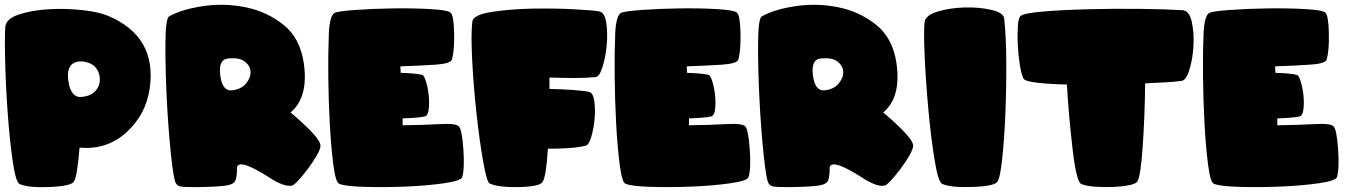

<svg xmlns="http://www.w3.org/2000/svg" viewBox="-20 -785 5665 805"><path d="M606.9 -409.7Q589.8 -301.3 508.3 -228.5Q426.8 -155.8 313.5 -166Q309.1 -109.9 303 -71.3Q296.9 -32.7 289.6 -23.9Q279.3 -4.9 189.5 -1Q99.6 2.9 62.5 -13.2Q45.9 -20.5 33 -111.1Q20 -201.7 12 -314.9Q3.9 -428.2 1.5 -533Q-1 -637.7 2.4 -673.3Q5.9 -706.5 58.8 -724.1Q111.8 -741.7 181.6 -746.1Q251.5 -750.5 322.3 -742.9Q393.1 -735.4 432.6 -718.8Q641.1 -630.9 606.9 -409.7ZM397 -468.3Q385.7 -521 325.7 -527.3Q314.5 -527.8 307.6 -526.9Q260.7 -518.6 265.1 -460Q269.5 -401.4 296.4 -383.8Q308.1 -375.5 332 -379.9Q367.7 -385.3 385.5 -410.4Q403.3 -435.5 397 -468.3Z M1198.2 -313.5Q1248 -272 1285.6 -232.9Q1323.2 -193.8 1323.7 -174.3Q1323.7 -160.2 1307.6 -132.3Q1291.5 -104.5 1270.5 -76.7Q1249.5 -48.8 1230 -27.8Q1210.4 -6.8 1203.1 -6.8Q1171.4 -0.5 1110.6 -39.8Q1049.8 -79.1 1012.7 -91.8Q976.6 -103 973.6 -82.5Q974.1 -47.4 967.3 -28.8Q960.4 -10.3 919.4 -5.9Q872.6 -1 812.3 -0.5Q752 0 735.8 -3.4Q724.6 -5.4 717.8 -16.1Q708 -29.3 696.8 -137.2Q685.5 -245.1 679.2 -371.1Q672.9 -497.1 673.6 -602.5Q674.3 -708 689 -716.3Q742.2 -746.1 831.5 -759.3Q920.9 -772.5 1009.5 -754.6Q1098.1 -736.8 1168.2 -681.4Q1238.3 -626 1253.9 -519Q1273.9 -376.5 1198.2 -313.5ZM952.6 -406.2Q989.7 -410.2 1010.3 -433.6Q1030.8 -457 1030.5 -482.4Q1030.3 -507.8 1007.1 -526.4Q983.9 -544.9 935.1 -539.6Q895 -535.2 903.6 -468.5Q912.1 -401.9 952.6 -406.2Z M1668 -259.8Q1753.4 -260.7 1822.3 -264.6Q1891.1 -268.6 1903.3 -255.4Q1916.5 -244.6 1922.6 -162.1Q1928.7 -79.6 1918 -42.5Q1913.1 -26.9 1841.3 -16.6Q1769.5 -6.3 1680.2 -2.7Q1590.8 1 1508.8 -1.5Q1426.8 -3.9 1401.9 -14.6Q1387.2 -20.5 1377.7 -93.5Q1368.2 -166.5 1362.8 -264.4Q1357.4 -362.3 1356.4 -464.1Q1355.5 -565.9 1358.4 -629.9Q1358.4 -665 1364.3 -694.1Q1370.1 -723.1 1382.3 -730.5Q1394.5 -737.8 1468.3 -743.2Q1542 -748.5 1627.4 -749.8Q1712.9 -751 1785.6 -746.8Q1858.4 -742.7 1869.1 -731.9Q1882.3 -721.2 1884 -647.2Q1885.7 -573.2 1875 -535.6Q1869.6 -518.1 1806.4 -513.9Q1743.2 -509.8 1658.7 -506.8Q1658.7 -501 1659.2 -493.2Q1659.7 -485.4 1660.2 -479.5Q1715.3 -478.5 1750 -471.2Q1758.3 -468.8 1766.4 -442.1Q1774.4 -415.5 1777.6 -384Q1780.8 -352.5 1777.3 -325.7Q1773.9 -298.8 1760.3 -296.9Q1750.5 -293.9 1724.9 -291.7Q1699.2 -289.6 1668 -288.6Q1668 -282.2 1668 -273.9Q1668 -265.6 1668 -259.8Z M2283.7 -460Q2283.7 -451.2 2283.7 -436Q2283.7 -420.9 2283.7 -412.1Q2339.4 -411.1 2386.2 -407.5Q2433.1 -403.8 2450.7 -399.4Q2467.3 -394.5 2471.9 -360.1Q2476.6 -325.7 2472.9 -285.4Q2469.2 -245.1 2459 -211.2Q2448.7 -177.2 2436 -174.3Q2406.7 -167 2364.5 -164.1Q2322.3 -161.1 2277.3 -161.6Q2269.5 -41 2254.4 -22Q2243.7 -2.9 2157.2 -0.7Q2070.8 1.5 2033.2 -15.6Q2021 -21 2005.6 -108.6Q1990.2 -196.3 1977.8 -309.3Q1965.3 -422.4 1959.7 -533Q1954.1 -643.6 1960.4 -694.8Q1964.4 -723.1 2042 -735.1Q2119.6 -747.1 2214.4 -748.8Q2309.1 -750.5 2393.1 -745.8Q2477.1 -741.2 2494.1 -736.8Q2516.1 -731 2522.2 -687.7Q2528.3 -644.5 2523.7 -594.7Q2519 -544.9 2506.1 -504.2Q2493.2 -463.4 2477.5 -461.9Q2440.9 -458 2389.6 -458Q2338.4 -458 2283.7 -460Z M2868.7 -259.8Q2954.1 -260.7 3022.9 -264.6Q3091.8 -268.6 3104 -255.4Q3117.2 -244.6 3123.3 -162.1Q3129.4 -79.6 3118.7 -42.5Q3113.8 -26.9 3042 -16.6Q2970.2 -6.3 2880.9 -2.7Q2791.5 1 2709.5 -1.5Q2627.4 -3.9 2602.5 -14.6Q2587.9 -20.5 2578.4 -93.5Q2568.8 -166.5 2563.5 -264.4Q2558.1 -362.3 2557.1 -464.1Q2556.2 -565.9 2559.1 -629.9Q2559.1 -665 2564.9 -694.1Q2570.8 -723.1 2583 -730.5Q2595.2 -737.8 2668.9 -743.2Q2742.7 -748.5 2828.1 -749.8Q2913.6 -751 2986.3 -746.8Q3059.1 -742.7 3069.8 -731.9Q3083 -721.2 3084.7 -647.2Q3086.4 -573.2 3075.7 -535.6Q3070.3 -518.1 3007.1 -513.9Q2943.8 -509.8 2859.4 -506.8Q2859.4 -501 2859.9 -493.2Q2860.4 -485.4 2860.8 -479.5Q2916 -478.5 2950.7 -471.2Q2959 -468.8 2967 -442.1Q2975.1 -415.5 2978.3 -384Q2981.4 -352.5 2978 -325.7Q2974.6 -298.8 2960.9 -296.9Q2951.2 -293.9 2925.5 -291.7Q2899.9 -289.6 2868.7 -288.6Q2868.7 -282.2 2868.7 -273.9Q2868.7 -265.6 2868.7 -259.8Z M3683.1 -313.5Q3732.9 -272 3770.5 -232.9Q3808.1 -193.8 3808.6 -174.3Q3808.6 -160.2 3792.5 -132.3Q3776.4 -104.5 3755.4 -76.7Q3734.4 -48.8 3714.8 -27.8Q3695.3 -6.8 3688 -6.8Q3656.2 -0.5 3595.5 -39.8Q3534.7 -79.1 3497.6 -91.8Q3461.4 -103 3458.5 -82.5Q3459 -47.4 3452.1 -28.8Q3445.3 -10.3 3404.3 -5.9Q3357.4 -1 3297.1 -0.5Q3236.8 0 3220.7 -3.4Q3209.5 -5.4 3202.6 -16.1Q3192.9 -29.3 3181.6 -137.2Q3170.4 -245.1 3164.1 -371.1Q3157.7 -497.1 3158.4 -602.5Q3159.2 -708 3173.8 -716.3Q3227.1 -746.1 3316.4 -759.3Q3405.8 -772.5 3494.4 -754.6Q3583 -736.8 3653.1 -681.4Q3723.1 -626 3738.8 -519Q3758.8 -376.5 3683.1 -313.5ZM3437.5 -406.2Q3474.6 -410.2 3495.1 -433.6Q3515.6 -457 3515.4 -482.4Q3515.1 -507.8 3491.9 -526.4Q3468.8 -544.9 3419.9 -539.6Q3379.9 -535.2 3388.4 -468.5Q3397 -401.9 3437.5 -406.2Z M4162.6 -24.4Q4152.3 -4.9 4060.5 -1.2Q3968.8 2.4 3930.7 -13.7Q3913.6 -21 3898.4 -114.3Q3883.3 -207.5 3872.6 -323.7Q3861.8 -439.9 3856.9 -547.6Q3852.1 -655.3 3856.4 -691.4Q3859.9 -721.2 3911.4 -736.6Q3962.9 -752 4024.2 -753.7Q4085.4 -755.4 4136.5 -743.7Q4187.5 -731.9 4190.4 -707Q4198.2 -636.7 4199 -526.9Q4199.7 -417 4195.3 -310.1Q4190.9 -203.1 4182.1 -121.1Q4173.3 -39.1 4162.6 -24.4Z M4748 -23.9Q4742.7 -14.2 4712.4 -8.3Q4682.1 -2.4 4644.3 -1Q4606.4 0.5 4569.3 -2.4Q4532.2 -5.4 4513.2 -13.7Q4493.2 -22.5 4477.3 -157.5Q4461.4 -292.5 4453.1 -430.7Q4380.9 -432.1 4328.6 -438.2Q4276.4 -444.3 4271 -456.1Q4261.7 -474.6 4255.4 -515.9Q4249 -557.1 4247.1 -600.3Q4245.1 -643.6 4247.8 -678.5Q4250.5 -713.4 4260.3 -718.8Q4274.4 -730 4356 -736.8Q4437.5 -743.7 4543.5 -746.3Q4649.4 -749 4758.8 -747.8Q4868.2 -746.6 4938.5 -742.2Q4966.3 -740.2 4976.6 -694.3Q4986.8 -648.4 4983.9 -593.8Q4981 -539.1 4967 -493.2Q4953.1 -447.3 4933.1 -445.8Q4914.6 -442.9 4873.5 -440.2Q4832.5 -437.5 4781.2 -435.5Q4779.8 -297.9 4771 -170.2Q4762.2 -42.5 4748 -23.9Z M5335.4 -259.8Q5420.9 -260.7 5489.7 -264.6Q5558.6 -268.6 5570.8 -255.4Q5584 -244.6 5590.1 -162.1Q5596.2 -79.6 5585.4 -42.5Q5580.6 -26.9 5508.8 -16.6Q5437 -6.3 5347.7 -2.7Q5258.3 1 5176.3 -1.5Q5094.2 -3.9 5069.3 -14.6Q5054.7 -20.5 5045.2 -93.5Q5035.6 -166.5 5030.3 -264.4Q5024.9 -362.3 5023.9 -464.1Q5022.9 -565.9 5025.9 -629.9Q5025.9 -665 5031.7 -694.1Q5037.6 -723.1 5049.8 -730.5Q5062 -737.8 5135.7 -743.2Q5209.5 -748.5 5294.9 -749.8Q5380.4 -751 5453.1 -746.8Q5525.9 -742.7 5536.6 -731.9Q5549.8 -721.2 5551.5 -647.2Q5553.2 -573.2 5542.5 -535.6Q5537.1 -518.1 5473.9 -513.9Q5410.6 -509.8 5326.2 -506.8Q5326.2 -501 5326.7 -493.2Q5327.1 -485.4 5327.6 -479.5Q5382.8 -478.5 5417.5 -471.2Q5425.8 -468.8 5433.8 -442.1Q5441.9 -415.5 5445.1 -384Q5448.2 -352.5 5444.8 -325.7Q5441.4 -298.8 5427.7 -296.9Q5418 -293.9 5392.3 -291.7Q5366.7 -289.6 5335.4 -288.6Q5335.4 -282.2 5335.4 -273.9Q5335.4 -265.6 5335.4 -259.8Z"/></svg>

Font: ARCO
Style: Regular
Weight: 700
Designer: Rafael Olivo Díaz, Denis Ignatov
Foundry: Rafael Olivo Díaz
Version: Version 1.10 March 1, 2019